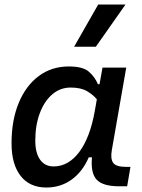

<svg xmlns="http://www.w3.org/2000/svg" viewBox="-20 -815 626 845"><path d="M418 -444.3 431.2 -517.6H535.6L472.2 -154.8Q465.3 -115.7 478.3 -98.1Q491.2 -80.6 534.2 -80.6H554.2L539.6 4.9H504.9Q433.1 4.9 405.8 -23.9Q378.4 -52.7 384.8 -122.6H370.6Q343.3 -59.1 294.9 -24.4Q246.6 10.3 184.1 10.3Q110.8 10.3 70.8 -40.8Q30.8 -91.8 30.8 -184.1Q30.8 -285.6 62.3 -361.8Q93.8 -438 150.4 -480.2Q207 -522.5 282.7 -522.5Q343.3 -522.5 369.6 -500.7Q396 -479 411.1 -444.3ZM291 -429.7Q244.6 -429.7 209.5 -399.2Q174.3 -368.7 154.8 -315.9Q135.3 -263.2 135.3 -196.3Q135.3 -141.6 156.5 -112.1Q177.7 -82.5 215.8 -82.5Q281.2 -82.5 328.9 -146.2Q376.5 -210 397 -325.7L406.2 -377.9Q390.6 -397.5 363.3 -413.6Q335.9 -429.7 291 -429.7ZM306.2 -609.4 412.1 -794.9H532.2L401.9 -609.4Z"/></svg>

Font: Cascadia Mono
Style: Italic
Weight: 400
Italic angle: -10°
Monospace: yes
Designer: Aaron Bell
Foundry: Saja Typeworks
Version: Version 2404.023; ttfautohint (v1.8.4)